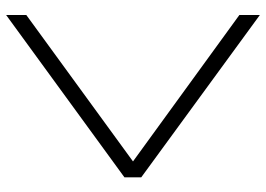

<svg xmlns="http://www.w3.org/2000/svg" viewBox="-141 -586 870 628"><g transform="rotate(-90 294.0 -272.0)"><path d="M559 76V143L28 -245V-300L559 -687V-621L80 -272Z"/></g></svg>

Font: GFS Didot
Style: Regular
Weight: 400
Designer: Takis Katsoulidis and George D. Matthiopoulos
Foundry: Takis Katsoulidis and George D. Matthiopoulos
Version: Version 1.0